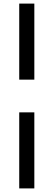

<svg xmlns="http://www.w3.org/2000/svg" viewBox="-20 -828 297 1068"><path d="M87 -203H171V220H87ZM87 -808H171V-385H87Z"/></svg>

Font: Encode Sans
Style: Regular
Weight: 400
Designer: Pablo Impallari, Andres Torresi
Foundry: Pablo Impallari, Andres Torresi
Version: Version 1.000; ttfautohint (v1.00) -l 8 -r 50 -G 200 -x 14 -